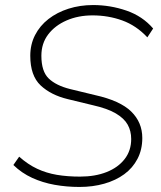

<svg xmlns="http://www.w3.org/2000/svg" viewBox="-20 -733 640 761"><path d="M295 8Q244 8 196.5 -0.5Q149 -9 107.5 -28Q66 -47 33 -79L56 -112Q91 -81 127.5 -64Q164 -47 205.5 -40Q247 -33 297 -33Q357 -33 402.5 -51Q448 -69 474 -102.5Q500 -136 500 -182Q500 -214 486 -239Q472 -264 439 -283.5Q406 -303 348 -316L249 -340Q182 -356 141 -394.5Q100 -433 100 -512Q100 -557 119 -594Q138 -631 172 -657.5Q206 -684 251.5 -698.5Q297 -713 349 -713Q417 -713 481 -691Q545 -669 587 -620L564 -585Q520 -632 464.5 -652Q409 -672 347 -672Q290 -672 244 -652Q198 -632 171 -596.5Q144 -561 144 -512Q144 -450 173 -422Q202 -394 258 -380L357 -356Q456 -334 500 -291Q544 -248 544 -186Q544 -140 525 -103.5Q506 -67 472.5 -42.5Q439 -18 393.5 -5Q348 8 295 8Z"/></svg>

Font: Nunito Sans 12pt ExtraLight 12pt ExtraLight
Style: Italic
Weight: 250
Italic angle: -9°
Version: Version 3.101;gftools[0.9.27]